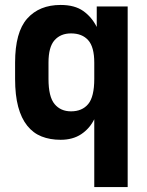

<svg xmlns="http://www.w3.org/2000/svg" viewBox="-20 -556 595 776"><path d="M361 -74Q342 -36 308 -13.5Q274 9 225 9Q182 9 148 -4.5Q114 -18 90 -48Q66 -78 53.5 -124.5Q41 -171 41 -237V-303Q41 -426 90 -481Q139 -536 225 -536Q282 -536 316.5 -511.5Q351 -487 371 -447V-530H496V200H361ZM267 -106Q312 -106 336.5 -135.5Q361 -165 361 -237V-303Q361 -366 336.5 -393.5Q312 -421 267 -421Q225 -421 200.5 -393.5Q176 -366 176 -303V-237Q176 -165 200.5 -135.5Q225 -106 267 -106Z"/></svg>

Font: Golos UI
Style: Bold
Weight: 700
Designer: A.Korolkova, Vitaly Kuzmin
Foundry: ParaType Ltd
Version: Version 2.000